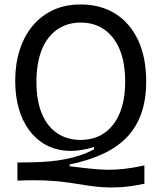

<svg xmlns="http://www.w3.org/2000/svg" viewBox="-20 -693 722 859"><path d="M626 129Q564 142 519 144.5Q474 147 438.5 144.5Q403 142 368 136.5Q333 131 291.5 124.5Q250 118 193.5 115Q137 112 58 115V34Q95 34 131 33Q167 32 202 29Q237 26 270.5 19.5Q304 13 336.5 2.5Q369 -8 401 -25L400 -35Q335 -15 280 -18.5Q225 -22 182 -46.5Q139 -71 109 -112.5Q79 -154 63.5 -209.5Q48 -265 48 -331Q48 -406 68 -469Q88 -532 126 -577.5Q164 -623 218 -648Q272 -673 341 -673Q430 -673 495.5 -632Q561 -591 597.5 -514Q634 -437 634 -328Q634 -248 612.5 -186.5Q591 -125 548.5 -80Q506 -35 441.5 -5Q377 25 291 43L292 51Q343 57 383.5 61.5Q424 66 460.5 66.5Q497 67 536.5 62.5Q576 58 626 47ZM340 -67Q401 -67 445.5 -97Q490 -127 515 -185.5Q540 -244 540 -329Q540 -413 515.5 -471.5Q491 -530 446.5 -561Q402 -592 341 -592Q281 -592 236 -561Q191 -530 167 -470.5Q143 -411 143 -326Q143 -242 167.5 -184Q192 -126 236.5 -96.5Q281 -67 340 -67Z"/></svg>

Font: Bricolage Grotesque 60pt
Style: Regular
Weight: 400
Version: Version 1.001;gftools[0.9.33.dev8+g029e19f]